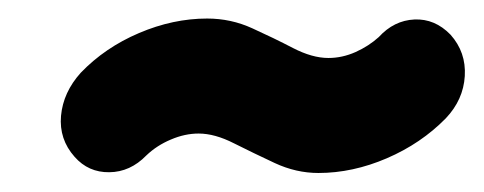

<svg xmlns="http://www.w3.org/2000/svg" viewBox="-20 -814 509 202"><path d="M58.5 -649Q42 -667.5 44.2 -692.2Q46.5 -717 65 -737.5Q90.5 -764 126.2 -779.2Q162 -794.5 198 -794.5Q223 -794.5 245.5 -784.2Q268 -774 288.2 -763.5Q308.5 -753 325.5 -753Q340 -753 354 -759.2Q368 -765.5 378.5 -775Q394.5 -792.5 416 -793.5Q437.5 -794.5 454 -777.5Q470.5 -759 469 -734Q467.5 -709 449 -689.5Q423 -663 387 -647.5Q351 -632 315 -632Q291.5 -632 269 -642.5Q246.5 -653 226.2 -663.2Q206 -673.5 189 -673.5Q174.5 -673.5 159.8 -667.2Q145 -661 134 -650.5Q117 -633 95 -632.8Q73 -632.5 58.5 -649Z"/></svg>

Font: Edu SA Hand
Style: Bold
Weight: 700
Designer: Tina and Corey Anderson, Eben Sorkin, Mirko Velimirovic
Foundry: Google for Education
Version: Version 2.000